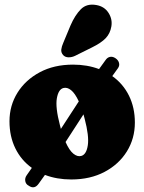

<svg xmlns="http://www.w3.org/2000/svg" viewBox="-20 -755 617 820"><path d="M102.5 38Q90.5 32 88 18.8Q85.5 5.5 94 -6.5L116 -38Q70.5 -70.5 45.5 -121.5Q20.5 -172.5 20.5 -237Q20.5 -304 54.5 -358.8Q88.5 -413.5 149.5 -446.2Q210.5 -479 292 -479Q352.5 -479 403 -460L430.5 -498Q438 -509.5 449.5 -512Q461 -514.5 473 -506.5Q485 -498.5 488.2 -486.8Q491.5 -475 484 -464L459.5 -430Q505.5 -397.5 530.8 -346.5Q556 -295.5 556 -231.5Q556 -163.5 522 -108.5Q488 -53.5 426.8 -21Q365.5 11.5 284.5 11.5Q223 11.5 172 -8L145.5 29Q127 55.5 102.5 38ZM236 -220Q238 -212 240 -204.5L316.5 -322Q300.5 -356.5 283.5 -370Q266.5 -383.5 250.5 -379Q229.5 -373.5 222.8 -335Q216 -296.5 236 -220ZM327 -89Q349 -95 355 -134.5Q361 -174 341.5 -248Q339 -257.5 336.5 -266.5L260 -148.5Q276 -112.5 293.5 -98.5Q311 -84.5 327 -89ZM281 -646Q300 -690 325.2 -715.5Q350.5 -741 391.5 -733.5Q426 -727.5 443.5 -700Q461 -672.5 455.5 -641.5Q450.5 -612 431.5 -592Q412.5 -572 373 -552.5L300.5 -516.5Q287 -510 272.5 -510.2Q258 -510.5 249.5 -520Q240 -531 241.8 -544Q243.5 -557 250 -571.5Z"/></svg>

Font: Fraunces 72pt SuperSoft Black
Style: Regular
Weight: 900
Version: Version 1.000;[0bf87f6ff]